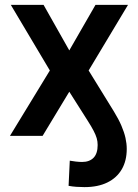

<svg xmlns="http://www.w3.org/2000/svg" viewBox="-20 -559 568 790"><path d="M327.6 210.9Q311 210.9 294.2 209.7Q277.3 208.5 262.2 205.6L267.1 102.1Q276.9 104 291.5 105.7Q306.2 107.4 317.9 107.4Q348.1 107.4 365 90.1Q381.8 72.8 381.8 37.6Q381.8 22.9 377.9 9.5Q374 -3.9 365 -21.2Q356 -38.6 339.4 -64.5L265.1 -181.6L155.3 0H21L185.1 -269L24.4 -539.1H159.2L265.1 -351.6L373 -539.1H506.8L344.7 -269L448.2 -101.1Q468.3 -68.4 479.7 -41.5Q491.2 -14.6 496.3 8.5Q501.5 31.7 501.5 53.7Q501.5 102.5 481 137.7Q460.4 172.9 421.6 191.9Q382.8 210.9 327.6 210.9Z"/></svg>

Font: Inter 18pt SemiBold
Style: Regular
Weight: 600
Designer: Rasmus Andersson
Foundry: rsms
Version: Version 4.001;git-66647c0bb